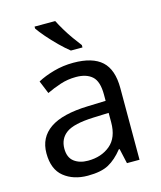

<svg xmlns="http://www.w3.org/2000/svg" viewBox="-115 -850 792 944"><g transform="rotate(-15 280.5 -378.0)"><path d="M288 -545Q386 -545 433 -502Q480 -459 480 -365V0H416L399 -76H395Q360 -32 321.5 -11Q283 10 215 10Q142 10 94 -28.5Q46 -67 46 -149Q46 -229 109 -272.5Q172 -316 303 -320L394 -323V-355Q394 -422 365 -448Q336 -474 283 -474Q241 -474 203 -461.5Q165 -449 132 -433L105 -499Q140 -518 188 -531.5Q236 -545 288 -545ZM314 -259Q214 -255 175.5 -227Q137 -199 137 -148Q137 -103 164.5 -82Q192 -61 235 -61Q303 -61 348 -98.5Q393 -136 393 -214V-262ZM256 -766Q267 -744 283.5 -716.5Q300 -689 318.5 -663Q337 -637 352 -618V-606H293Q270 -624 241 -652.5Q212 -681 187.5 -709.5Q163 -738 151 -756V-766Z"/></g></svg>

Font: Noto Sans Old Hungarian
Style: Regular
Weight: 400
Designer: Monotype Design Team
Foundry: Monotype Imaging Inc.
Version: Version 2.005; ttfautohint (v1.8.4.7-5d5b)